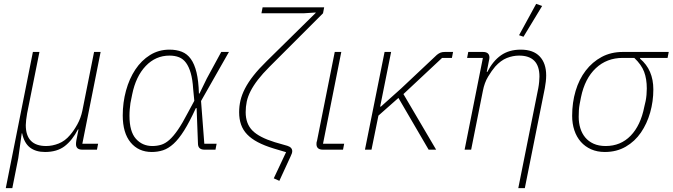

<svg xmlns="http://www.w3.org/2000/svg" viewBox="-20 -778 3496 998"><path d="M10 200 151 -508H185L121 -189Q118 -172 116 -155Q114 -138 114 -128Q114 -19 220 -19Q252 -19 285 -32Q318 -45 344 -76Q364 -99 382 -131.5Q400 -164 408 -202L469 -508H503L408 -31H490L484 0H408Q375 0 375 -29Q375 -34 375.5 -38.5Q376 -43 377 -49L388 -105H385Q356 -49 316.5 -18.5Q277 12 214 12Q166 12 136 -11Q106 -34 95 -85H93L75 44L44 200Z M1100 0H1043Q1009 0 1009 -32L1002 -216H998Q965 -144 937 -99.5Q909 -55 882 -30.5Q855 -6 827.5 3Q800 12 769 12Q700 12 659 -37.5Q618 -87 618 -178Q618 -245 635 -307Q652 -369 683.5 -416.5Q715 -464 760 -492Q805 -520 861 -520Q897 -520 925 -509Q953 -498 972 -471.5Q991 -445 1001.5 -401.5Q1012 -358 1014 -292H1017L1055 -370L1130 -508H1170L1025 -253L1042 -31H1106ZM772 -19Q796 -19 817.5 -25.5Q839 -32 860 -50.5Q881 -69 904.5 -103Q928 -137 957 -193L990 -254L984 -316Q981 -365 971.5 -398Q962 -431 947 -451.5Q932 -472 910.5 -480.5Q889 -489 861 -489Q789 -489 737.5 -435Q686 -381 667 -287L658 -242Q656 -226 654.5 -210.5Q653 -195 653 -176Q653 -94 686.5 -56.5Q720 -19 772 -19Z M1345 -740H1665L1659 -709L1381 -431Q1345 -395 1321 -364Q1297 -333 1282.5 -304.5Q1268 -276 1262.5 -249.5Q1257 -223 1257 -195Q1257 -135 1292 -99.5Q1327 -64 1408 -39L1474 -20Q1499 -12 1499 8Q1499 13 1497 19.5Q1495 26 1490 36L1432 162L1403 149L1467 13L1403 -6Q1354 -21 1320 -39Q1286 -57 1264.5 -79.5Q1243 -102 1233 -130.5Q1223 -159 1223 -195Q1223 -226 1230 -256Q1237 -286 1253.5 -318Q1270 -350 1297.5 -385Q1325 -420 1367 -461L1621 -711V-713L1559 -709H1339Z M1763 0H1659Q1625 0 1625 -29Q1625 -34 1625.5 -38Q1626 -42 1628 -47L1720 -508H1754L1659 -31H1769Z M2051 -269 1947 -177 1911 0H1877L1979 -508H2013L1956 -224H1960L2065 -318L2251 -493Q2261 -501 2270 -504.5Q2279 -508 2293 -508H2335L2329 -477H2278L2077 -289L2247 0H2208Z M2395 0 2490 -477H2408L2414 -508H2490Q2524 -508 2524 -479Q2524 -472 2521 -460L2510 -404H2513Q2542 -461 2584 -490.5Q2626 -520 2687 -520Q2752 -520 2785.5 -484.5Q2819 -449 2819 -386Q2819 -371 2817 -353.5Q2815 -336 2812 -320L2708 200H2674L2778 -320Q2781 -336 2782.5 -353Q2784 -370 2784 -380Q2784 -489 2678 -489Q2646 -489 2614.5 -476.5Q2583 -464 2554 -432Q2536 -411 2517 -379.5Q2498 -348 2490 -306L2429 0ZM2701 -587 2678 -595 2767 -758 2798 -747Z M3307 -477V-473Q3376 -415 3376 -313Q3376 -251 3359.5 -193Q3343 -135 3311.5 -89Q3280 -43 3232.5 -15.5Q3185 12 3124 12Q3084 12 3052.5 -2Q3021 -16 2999 -41Q2977 -66 2965.5 -100.5Q2954 -135 2954 -176Q2954 -245 2972 -305.5Q2990 -366 3024.5 -411Q3059 -456 3107.5 -482Q3156 -508 3218 -508H3456L3450 -477ZM3217 -477Q3134 -477 3077 -423.5Q3020 -370 3000 -273L2993 -237Q2990 -221 2989 -205Q2988 -189 2988 -171Q2988 -139 2996.5 -111.5Q3005 -84 3022 -63.5Q3039 -43 3065.5 -31Q3092 -19 3128 -19Q3206 -19 3258 -72.5Q3310 -126 3329 -223L3336 -253Q3339 -268 3340.5 -285Q3342 -302 3342 -318Q3342 -368 3328 -405Q3314 -442 3277 -477Z"/></svg>

Font: IBM Plex Sans ExtLt
Style: Italic
Weight: 200
Italic angle: -11°
Designer: Mike Abbink, Paul van der Laan, Pieter van Rosmalen
Foundry: Bold Monday
Version: Version 3.005